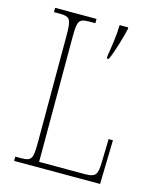

<svg xmlns="http://www.w3.org/2000/svg" viewBox="-109 -790 706 865"><g transform="rotate(15 244.5 -357.0)"><path d="M40 0H441L446 -205H426L423 -94C421 -39 415 -25 363 -25H150V-606C150 -683 156 -694 206 -694H233V-714H40V-694H66C116 -694 122 -683 122 -606V-108C122 -31 116 -20 66 -20H40ZM324 -566V-554H333C352 -596 371 -663 381 -705V-714H341C340 -667 332 -615 324 -566Z"/></g></svg>

Font: Noto Serif Myanmar Condensed Thin
Style: Regular
Weight: 100
Width: 3
Designer: Ben Mitchell and the Monotype Design Team
Foundry: Monotype Imaging Inc.
Version: Version 2.106